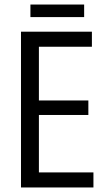

<svg xmlns="http://www.w3.org/2000/svg" viewBox="-20 -827 464 847"><path d="M72.6 0H392.2V-66.4H151.6V-319.8H369.8V-383.8H151.6V-620.8H385.4V-687.2H72.6ZM114.2 -751.6H351.2V-807H114.2Z"/></svg>

Font: Secuela Light
Style: Regular
Weight: 300
Designer: Fernando Haro
Foundry: deFharo
Version: Version 1.708